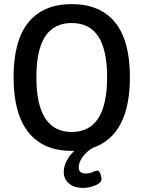

<svg xmlns="http://www.w3.org/2000/svg" viewBox="-20 -727 698 934"><path d="M329 7Q191 7 118.5 -83Q46 -173 46 -351Q46 -530 118.5 -618.5Q191 -707 329 -707Q467 -707 539.5 -618.5Q612 -530 612 -351Q612 -173 539.5 -83Q467 7 329 7ZM329 -85Q501 -85 501 -351Q501 -485 458 -550Q415 -615 329 -615Q243 -615 200 -550Q157 -485 157 -351Q157 -85 329 -85ZM384 187Q340 187 315 165Q290 143 290 109Q290 76 313.5 39.5Q337 3 380 -17L435 -10Q402 9 382.5 35.5Q363 62 363 88Q363 117 397 117Q416 117 430.5 110Q445 103 454 103Q463 103 468.5 119Q474 135 474 146Q474 156 460.5 165.5Q447 175 426 181Q405 187 384 187Z"/></svg>

Font: Asap Semi Condensed Medium
Style: Regular
Weight: 500
Width: 4
Designer: Pablo Cosgaya
Foundry: Omnibus-Type
Version: Version 3.001; ttfautohint (v1.8.4.7-5d5b)